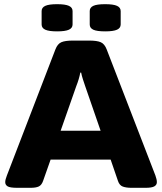

<svg xmlns="http://www.w3.org/2000/svg" viewBox="-20 -896 775 918"><path d="M63 2Q28 2 16.5 -5Q5 -12 5 -25Q5 -37 13 -57L245 -660Q255 -686 273 -694Q291 -702 329 -702H406Q444 -702 462 -694Q480 -686 490 -660L723 -57Q730 -38 730 -25Q730 -12 718 -5Q706 2 676 2H609Q583 2 567 -4Q551 -10 544 -31L509 -133H222L186 -31Q179 -11 165.5 -4.5Q152 2 126 2ZM345 -485 270 -271H461L387 -485Q382 -500 376.5 -516.5Q371 -533 368 -549H364Q361 -533 356 -516.5Q351 -500 345 -485ZM483 -746Q443 -746 426 -754Q409 -762 409 -779V-843Q409 -860 426 -868Q443 -876 483 -876Q522 -876 539.5 -868Q557 -860 557 -843V-779Q557 -762 539.5 -754Q522 -746 483 -746ZM253 -746Q214 -746 196.5 -754Q179 -762 179 -779V-843Q179 -860 196.5 -868Q214 -876 253 -876Q292 -876 309.5 -868Q327 -860 327 -843V-779Q327 -762 309.5 -754Q292 -746 253 -746Z"/></svg>

Font: Asap Expanded ExtraBold
Style: Regular
Weight: 800
Width: 7
Designer: Pablo Cosgaya
Foundry: Omnibus-Type
Version: Version 3.001; ttfautohint (v1.8.4.7-5d5b)